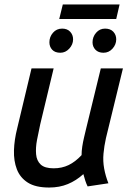

<svg xmlns="http://www.w3.org/2000/svg" viewBox="-20 -827 596 859"><path d="M200 12Q139 12 104.5 -10Q70 -32 55.5 -69.5Q41 -107 42.5 -154.5Q44 -202 57 -253L121 -521H220L160 -271Q152 -235 145.5 -200.5Q139 -166 141.5 -137Q144 -108 162 -91Q180 -74 220 -74Q257 -74 287 -88.5Q317 -103 345 -133Q345 -151 348 -171Q351 -191 356 -212Q361 -233 365 -250L431 -521H530L454 -209Q446 -173 443 -139.5Q440 -106 446 -73Q452 -40 465 -7L372 7Q366 -5 361.5 -19Q357 -33 353 -48Q321 -19 283.5 -3.5Q246 12 200 12ZM245 -742 261 -807H515L500 -742ZM250 -591Q226 -591 213.5 -604.5Q201 -618 201 -638Q201 -662 217 -680.5Q233 -699 258 -699Q281 -699 294 -685Q307 -671 307 -651Q307 -628 290 -609.5Q273 -591 250 -591ZM443 -591Q420 -591 407 -604.5Q394 -618 394 -638Q394 -662 410 -680.5Q426 -699 450 -699Q474 -699 487 -685Q500 -671 500 -651Q500 -628 483.5 -609.5Q467 -591 443 -591Z"/></svg>

Font: Ubuntu Sans Medium
Style: Italic
Weight: 500
Italic angle: -13.5°
Designer: Dalton Maag Ltd
Foundry: Dalton Maag Ltd
Version: Version 1.006